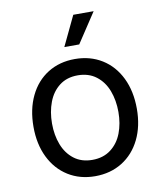

<svg xmlns="http://www.w3.org/2000/svg" viewBox="-86 -830 771 911"><g transform="rotate(-10 300.0 -375.0)"><path d="M50.8 -269.5Q50.8 -354 81.8 -418.2Q112.8 -482.4 169.2 -517.6Q225.6 -552.7 299.3 -552.7Q373 -552.7 429.7 -517.6Q486.3 -482.4 517.6 -418.2Q548.8 -354 548.8 -269.5Q548.8 -186 517.6 -122.3Q486.3 -58.6 429.7 -23.4Q373 11.7 299.3 11.7Q226.1 11.7 169.7 -23.4Q113.3 -58.6 82 -122.3Q50.8 -186 50.8 -269.5ZM460 -269.5Q460 -325.7 442.4 -372.1Q424.8 -418.5 388.4 -446.3Q352.1 -474.1 299.3 -474.1Q247.1 -474.1 211.2 -446.5Q175.3 -418.9 157.7 -372.3Q140.1 -325.7 140.1 -269.5Q140.1 -213.9 157.7 -168Q175.3 -122.1 211.2 -94.5Q247.1 -66.9 299.3 -66.9Q352.1 -66.9 388.4 -94.5Q424.8 -122.1 442.4 -168Q460 -213.9 460 -269.5ZM329.1 -760.7H427.2L332.5 -617.2H260.7Z"/></g></svg>

Font: Inter RS Variable
Style: Regular
Weight: 400
Designer: Rasmus Andersson (customised by Maria Ramos and Noel Pretorius)
Foundry: rsms
Version: Version 3.001;Glyphs 3.2.3 (3260)